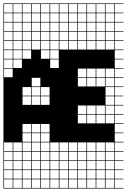

<svg xmlns="http://www.w3.org/2000/svg" viewBox="-20 -827 736 1115"><path d="M592.9 -803.6V-753.6H642.9V-803.6ZM3.6 -700H53.6V-750H3.6ZM592.9 -700H642.9V-750H592.9ZM432.1 -700H482.1V-750H432.1ZM485.7 -700H535.7V-750H485.7ZM539.3 -700H589.3V-750H539.3ZM378.6 -700H428.6V-750H378.6ZM217.9 -700H267.9V-750H217.9ZM271.4 -700H321.4V-750H271.4ZM164.3 -700H214.3V-750H164.3ZM325 -700H375V-750H325ZM57.1 -700H107.1V-750H57.1ZM110.7 -700H160.7V-750H110.7ZM378.6 -646.4H428.6V-696.4H378.6ZM110.7 -646.4H160.7V-696.4H110.7ZM164.3 -646.4H214.3V-696.4H164.3ZM217.9 -646.4H267.9V-696.4H217.9ZM57.1 -646.4H107.1V-696.4H57.1ZM325 -646.4H375V-696.4H325ZM271.4 -646.4H321.4V-696.4H271.4ZM592.9 -646.4H642.9V-696.4H592.9ZM3.6 -646.4H53.6V-696.4H3.6ZM539.3 -646.4H589.3V-696.4H539.3ZM432.1 -646.4H482.1V-696.4H432.1ZM485.7 -646.4H535.7V-696.4H485.7ZM164.3 -592.9H214.3V-642.9H164.3ZM217.9 -592.9H267.9V-642.9H217.9ZM432.1 -592.9H482.1V-642.9H432.1ZM110.7 -592.9H160.7V-642.9H110.7ZM271.4 -592.9H321.4V-642.9H271.4ZM57.1 -592.9H107.1V-642.9H57.1ZM592.9 -592.9H642.9V-642.9H592.9ZM378.6 -592.9H428.6V-642.9H378.6ZM539.3 -592.9H589.3V-642.9H539.3ZM3.6 -592.9H53.6V-642.9H3.6ZM325 -592.9H375V-642.9H325ZM485.7 -592.9H535.7V-642.9H485.7ZM539.3 -539.3H589.3V-589.3H539.3ZM592.9 -539.3H642.9V-589.3H592.9ZM3.6 -539.3H53.6V-589.3H3.6ZM378.6 -539.3H428.6V-589.3H378.6ZM325 -539.3H375V-589.3H325ZM485.7 -539.3H535.7V-589.3H485.7ZM271.4 -539.3H321.4V-589.3H271.4ZM217.9 -539.3H267.9V-589.3H217.9ZM164.3 -539.3H214.3V-589.3H164.3ZM110.7 -539.3H160.7V-589.3H110.7ZM57.1 -539.3H107.1V-589.3H57.1ZM432.1 -539.3H482.1V-589.3H432.1ZM3.6 -485.7H53.6V-535.7H3.6ZM57.1 -485.7H107.1V-535.7H57.1ZM110.7 -485.7H160.7V-535.7H110.7ZM217.9 -485.7H267.9V-535.7H217.9ZM271.4 -485.7H321.4V-535.7H271.4ZM3.6 -432.1H53.6V-482.1H3.6ZM57.1 -432.1H107.1V-482.1H57.1ZM271.4 -432.1H321.4V-482.1H271.4ZM485.7 -378.6H535.7V-428.6H485.7ZM432.1 -378.6H482.1V-428.6H432.1ZM539.3 -378.6H589.3V-428.6H539.3ZM592.9 -378.6H642.9V-428.6H592.9ZM3.6 -378.6H53.6V-428.6H3.6ZM432.1 -325H482.1V-375H432.1ZM485.7 -325H535.7V-375H485.7ZM539.3 -325H589.3V-375H539.3ZM592.9 -325H642.9V-375H592.9ZM164.3 -325H214.3V-375H164.3ZM164.3 -271.4H214.3V-321.4H164.3ZM592.9 -271.4H642.9V-321.4H592.9ZM110.7 -271.4H160.7V-321.4H110.7ZM217.9 -271.4H267.9V-321.4H217.9ZM110.7 -217.9H160.7V-267.9H110.7ZM217.9 -217.9H267.9V-267.9H217.9ZM592.9 -217.9H642.9V-267.9H592.9ZM164.3 -217.9H214.3V-267.9H164.3ZM592.9 -164.3H642.9V-214.3H592.9ZM432.1 -164.3H482.1V-214.3H432.1ZM539.3 -164.3H589.3V-214.3H539.3ZM485.7 -164.3H535.7V-214.3H485.7ZM485.7 -110.7H535.7V-160.7H485.7ZM539.3 -110.7H589.3V-160.7H539.3ZM432.1 -110.7H482.1V-160.7H432.1ZM592.9 -110.7H642.9V-160.7H592.9ZM110.7 -57.1H160.7V-107.1H110.7ZM217.9 -57.1H267.9V-107.1H217.9ZM164.3 -57.1H214.3V-107.1H164.3ZM164.3 -3.6H214.3V-53.6H164.3ZM217.9 -3.6H267.9V-53.6H217.9ZM110.7 -3.6H160.7V-53.6H110.7ZM432.1 50H482.1V0H432.1ZM110.7 50H160.7V0H110.7ZM485.7 50H535.7V0H485.7ZM378.6 50H428.6V0H378.6ZM539.3 50H589.3V0H539.3ZM325 50H375V0H325ZM164.3 50H214.3V0H164.3ZM271.4 50H321.4V0H271.4ZM592.9 50H642.9V0H592.9ZM217.9 50H267.9V0H217.9ZM57.1 50H107.1V0H57.1ZM3.6 50H53.6V0H3.6ZM57.1 103.6H107.1V53.6H57.1ZM164.3 103.6H214.3V53.6H164.3ZM592.9 103.6H642.9V53.6H592.9ZM217.9 103.6H267.9V53.6H217.9ZM539.3 103.6H589.3V53.6H539.3ZM485.7 103.6H535.7V53.6H485.7ZM3.6 103.6H53.6V53.6H3.6ZM110.7 103.6H160.7V53.6H110.7ZM432.1 103.6H482.1V53.6H432.1ZM271.4 103.6H321.4V53.6H271.4ZM378.6 103.6H428.6V53.6H378.6ZM325 103.6H375V53.6H325ZM592.9 157.1H642.9V107.1H592.9ZM217.9 157.1H267.9V107.1H217.9ZM539.3 157.1H589.3V107.1H539.3ZM110.7 157.1H160.7V107.1H110.7ZM3.6 157.1H53.6V107.1H3.6ZM164.3 157.1H214.3V107.1H164.3ZM485.7 157.1H535.7V107.1H485.7ZM57.1 157.1H107.1V107.1H57.1ZM271.4 157.1H321.4V107.1H271.4ZM432.1 157.1H482.1V107.1H432.1ZM325 157.1H375V107.1H325ZM378.6 157.1H428.6V107.1H378.6ZM378.6 210.7H428.6V160.7H378.6ZM325 210.7H375V160.7H325ZM432.1 210.7H482.1V160.7H432.1ZM271.4 210.7H321.4V160.7H271.4ZM57.1 210.7H107.1V160.7H57.1ZM485.7 210.7H535.7V160.7H485.7ZM3.6 210.7H53.6V160.7H3.6ZM110.7 210.7H160.7V160.7H110.7ZM539.3 210.7H589.3V160.7H539.3ZM164.3 210.7H214.3V160.7H164.3ZM217.9 210.7H267.9V160.7H217.9ZM592.9 210.7H642.9V160.7H592.9ZM378.6 264.3H428.6V214.3H378.6ZM432.1 264.3H482.1V214.3H432.1ZM325 264.3H375V214.3H325ZM271.4 264.3H321.4V214.3H271.4ZM485.7 264.3H535.7V214.3H485.7ZM57.1 264.3H107.1V214.3H57.1ZM3.6 264.3H53.6V214.3H3.6ZM110.7 264.3H160.7V214.3H110.7ZM539.3 264.3H589.3V214.3H539.3ZM164.3 264.3H214.3V214.3H164.3ZM217.9 264.3H267.9V214.3H217.9ZM592.9 264.3H642.9V214.3H592.9ZM539.3 -803.6V-753.6H589.3V-803.6ZM485.7 -803.6V-753.6H535.7V-803.6ZM432.1 -803.6V-753.6H482.1V-803.6ZM378.6 -803.6V-753.6H428.6V-803.6ZM325 -803.6V-753.6H375V-803.6ZM271.4 -803.6V-753.6H321.4V-803.6ZM217.9 -803.6V-753.6H267.9V-803.6ZM164.3 -803.6V-753.6H214.3V-803.6ZM110.7 -803.6V-753.6H160.7V-803.6ZM57.1 -803.6V-753.6H107.1V-803.6ZM3.6 -803.6V-753.6H53.6V-803.6ZM696.4 -803.6H646.4V-753.6H696.4V-750H646.4V-700H696.4V-696.4H646.4V-646.4H696.4V-642.9H646.4V-592.9H696.4V-589.3H646.4V-539.3H696.4V-535.7H646.4V-485.7H696.4V-482.1H646.4V-432.1H696.4V-428.6H646.4V-378.6H696.4V-375H646.4V-325H696.4V-321.4H646.4V-271.4H696.4V-267.9H646.4V-217.9H696.4V-214.3H646.4V-164.3H696.4V-160.7H646.4V-110.7H696.4V-107.1H646.4V-57.1H696.4V-53.6H646.4V-3.6H696.4V0H646.4V50H696.4V53.6H646.4V103.6H696.4V107.1H646.4V157.1H696.4V160.7H646.4V210.7H696.4V214.3H646.4V264.3H696.4V267.9H0V-807.1H696.4Z"/></svg>

Font: Jersey 10 Charted
Style: Regular
Weight: 400
Designer: Sarah Cadigan-Fried
Version: Version 1.000; ttfautohint (v1.8.4.7-5d5b)